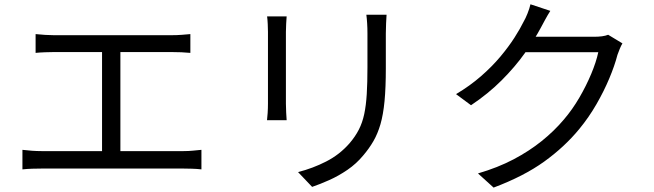

<svg xmlns="http://www.w3.org/2000/svg" viewBox="-20 -827 3040 892"><path d="M145.4 -668.6Q165.4 -666.3 189.8 -664.9Q214.2 -663.5 229.3 -663.5H778.6Q801.6 -663.5 824 -665.2Q846.3 -666.9 864.4 -668.6V-581.3Q845.3 -583.3 822.6 -584.2Q800 -585.1 778.6 -585.1H229.3Q214.8 -585.1 189.5 -584.2Q164.1 -583.3 145.4 -581.3ZM454.1 -81.8V-618.7H539.3V-81.8ZM84.2 -130.9Q106.2 -128.2 128.8 -126.6Q151.4 -125 172.4 -125H833.2Q856.1 -125 876.4 -127.1Q896.8 -129.2 915.8 -130.9V-40.1Q895.6 -42.5 871.8 -43.2Q848 -43.9 833.2 -43.9H172.4Q151.8 -43.9 129.5 -43.2Q107.2 -42.5 84.2 -40.1Z M1775.9 -758.6Q1774.9 -740.2 1773.7 -718.6Q1772.5 -697 1772.5 -671.9Q1772.5 -652 1772.5 -621Q1772.5 -590 1772.5 -559.4Q1772.5 -528.9 1772.5 -510Q1772.5 -420.4 1766.5 -357.2Q1760.4 -294 1747.5 -249.6Q1734.5 -205.2 1714.7 -171.1Q1695 -137.1 1667.8 -105.2Q1636 -66.6 1594.4 -38.1Q1552.7 -9.6 1509.9 9.5Q1467.1 28.6 1430.1 41.2L1364.7 -27.5Q1433.6 -45.1 1495.5 -76.8Q1557.5 -108.4 1603.7 -161.1Q1630.5 -192.4 1647.1 -224.8Q1663.7 -257.1 1672.2 -297.3Q1680.7 -337.4 1683.9 -390.1Q1687.1 -442.8 1687.1 -513.7Q1687.1 -533.5 1687.1 -564Q1687.1 -594.5 1687.1 -624.5Q1687.1 -654.6 1687.1 -671.9Q1687.1 -697 1685.7 -718.6Q1684.4 -740.2 1682 -758.6ZM1311.7 -750.8Q1310.7 -736.7 1309.5 -716.8Q1308.3 -696.9 1308.3 -679.1Q1308.3 -671.6 1308.3 -647.3Q1308.3 -623 1308.3 -588.8Q1308.3 -554.6 1308.3 -516.6Q1308.3 -478.7 1308.3 -443.5Q1308.3 -408.3 1308.3 -382Q1308.3 -355.7 1308.3 -345.2Q1308.3 -326.2 1309.5 -304.4Q1310.7 -282.6 1311.7 -268.7H1220.5Q1222.1 -280.6 1223.5 -302.2Q1224.9 -323.8 1224.9 -345.6Q1224.9 -356.1 1224.9 -382.4Q1224.9 -408.7 1224.9 -443.9Q1224.9 -479.1 1224.9 -517Q1224.9 -555 1224.9 -589Q1224.9 -623 1224.9 -647.3Q1224.9 -671.6 1224.9 -679.1Q1224.9 -692.5 1223.9 -714.6Q1222.9 -736.7 1220.9 -750.8Z M2871.7 -625.5Q2865.4 -615 2859.1 -599.6Q2852.9 -584.2 2848.6 -572.2Q2835.6 -522 2810.7 -462.7Q2785.9 -403.5 2751 -342.9Q2716.1 -282.2 2671.3 -227.7Q2603.2 -144.8 2508.4 -76.4Q2413.6 -8.1 2273.2 44.5L2200.6 -21.3Q2292.7 -48.2 2365.7 -86.6Q2438.7 -125 2496.9 -171.9Q2555 -218.7 2600.1 -272.2Q2639.4 -318.2 2671.5 -373.3Q2703.6 -428.5 2726.7 -483.7Q2749.9 -539 2759.5 -584.4H2389.1L2421.1 -656.2Q2433.3 -656.2 2466.2 -656.2Q2499 -656.2 2541.5 -656.2Q2583.9 -656.2 2625.9 -656.2Q2668 -656.2 2699.3 -656.2Q2730.6 -656.2 2740 -656.2Q2760.1 -656.2 2776.9 -658.4Q2793.7 -660.7 2805.4 -665.5ZM2536.7 -776.5Q2524.2 -756.9 2512.1 -734.5Q2500.1 -712.1 2492.5 -698.1Q2463.2 -643 2418 -579.7Q2372.9 -516.3 2310.8 -454.1Q2248.7 -391.8 2168.3 -338.1L2098.7 -389.7Q2163.5 -428.3 2214.7 -473Q2266 -517.8 2304.4 -563.6Q2342.8 -609.5 2370 -651.9Q2397.1 -694.3 2413.4 -727.7Q2421.3 -740.8 2430.7 -764.3Q2440.1 -787.8 2444.4 -807.1Z"/></svg>

Font: Noto Sans KR Thin
Style: Regular
Weight: 100
Designer: Ryoko NISHIZUKA 西塚涼子 (kana, bopomofo & ideographs); Paul D. Hunt (Latin, Greek & Cyrillic); Sandoll Communications 산돌커뮤니
Foundry: Adobe
Version: Version 2.004-H2;hotconv 1.0.118;makeotfexe 2.5.65603